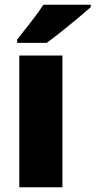

<svg xmlns="http://www.w3.org/2000/svg" viewBox="-20 -786 401 806"><path d="M242 0H61V-553H242ZM361 -756Q341 -738 307.5 -710Q274 -682 238 -653.5Q202 -625 176 -606H52V-620Q77 -652 109 -692.5Q141 -733 162 -766H361Z"/></svg>

Font: Noto Sans Gurmukhi UI SemiCondensed Black
Style: Regular
Weight: 900
Width: 4
Designer: Jelle Bosma - Monotype Design Team
Foundry: Monotype Imaging Inc.
Version: Version 2.004; ttfautohint (v1.8.4.7-5d5b)